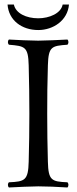

<svg xmlns="http://www.w3.org/2000/svg" viewBox="-20 -825 343 850"><path d="M285.4 -805H257.4C250.4 -766 198.4 -744 149.4 -744C96.4 -744 49.4 -766 41.4 -805H13.4C18.4 -735 76.4 -692 149.4 -692C215.4 -692 279.4 -734 285.4 -805ZM192 -109C190 -191.5 189 -237 189 -320C189 -403 189.5 -452 192 -536C194.5 -619 208.5 -622 278.5 -627C284.5 -633 284.5 -644 278.5 -650C241.5 -648 179 -645 149 -645C119 -645 51.5 -648 19.5 -650C13.5 -644 13.5 -633 19.5 -627C89.5 -621 105 -619 107 -536C109 -453 110 -404 110 -321C110 -238 109 -192 107 -109C105 -26 89.5 -21 19.5 -18C13.5 -12 13.5 -1 19.5 5C58.5 3 119.5 0 149.5 0C179.5 0 237.5 2 278.5 5C284.5 -1 284.5 -12 278.5 -18C208.5 -21 194 -26 192 -109Z"/></svg>

Font: Libertinus Serif Display
Style: Regular
Weight: 400
Designer: Philipp H. Poll
Foundry: Khaled Hosny
Version: Version 6.1